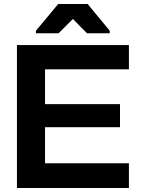

<svg xmlns="http://www.w3.org/2000/svg" viewBox="-20 -948 715 968"><path d="M65.4 0Q65.4 -240.2 65.4 -720.7Q252.9 -720.7 629.9 -720.7Q629.9 -679.7 629.9 -598.6Q488.3 -598.6 207 -598.6Q207 -540 207 -422.9Q333 -422.9 585 -422.9Q585 -383.8 585 -306.6Q459 -306.6 207 -306.6Q207 -246.1 207 -125Q347.7 -125 629.9 -125Q629.9 -83 629.9 0Q441.4 0 65.4 0Q65.4 0 65.4 0ZM421.9 -927.7Q459 -882.8 533.2 -793Q533.2 -789.1 533.2 -780.3Q495.1 -780.3 418.9 -780.3Q394.5 -803.7 347.7 -852.5Q323.2 -828.1 275.4 -780.3Q237.3 -780.3 161.1 -780.3Q161.1 -784.2 161.1 -793Q198.2 -837.9 273.4 -927.7Q322.3 -927.7 421.9 -927.7Q421.9 -927.7 421.9 -927.7Z"/></svg>

Font: Post Neon Display
Style: Regular
Weight: 700
Designer: Ward Goes
Version: Version 1.0